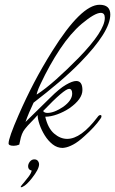

<svg xmlns="http://www.w3.org/2000/svg" viewBox="-20 -612 483 806"><path d="M243 9Q220 9 201 -6Q182 -21 168 -43.5Q154 -66 146 -89.5Q138 -113 138 -129Q126 -115 111 -100Q96 -85 85 -71Q70 -53 64 -19Q64 -18 62.5 -12.5Q61 -7 61 -5Q49 0 38 0Q16 0 16 -10Q16 -33 58 -129Q89 -200 123 -265Q157 -330 199 -397Q321 -592 398 -592Q443 -592 443 -551Q443 -479 317 -350Q277 -309 227 -266.5Q177 -224 121 -181Q111 -160 102.5 -140Q94 -120 87 -100L191 -202Q229 -240 256.5 -256Q284 -272 300 -272Q326 -272 326 -234Q326 -196 272 -158Q248 -142 220.5 -132Q193 -122 170 -122Q181 -74 207 -51.5Q233 -29 262 -29Q320 -29 389 -120Q395 -129 401 -129Q406 -129 406 -124Q406 -119 402 -114Q378 -79 334 -40Q308 -16 287 -5Q266 6 251 8Q249 8 247 8.5Q245 9 243 9ZM134 -215Q170 -238 216 -279Q262 -320 310 -369Q420 -482 420 -537Q420 -558 403 -558Q378 -558 323 -512Q276 -472 232 -406Q188 -340 150 -259Q141 -240 137.5 -229Q134 -218 134 -215ZM179 -138Q208 -138 246 -164Q283 -191 283 -219Q283 -239 270 -239Q250 -239 161 -146Q166 -138 179 -138ZM69 174Q67 174 67 173Q67 171 69.5 167.5Q72 164 73 163Q73 163 81.5 153Q90 143 100.5 129Q111 115 113 104Q98 101 98 86Q98 76 105.5 66.5Q113 57 124 57Q134 57 139 63.5Q144 70 144 78Q144 98 114 136Q91 165 77 171Q73 174 69 174Z"/></svg>

Font: Corinthia
Style: Regular
Weight: 400
Designer: Robert E. Leuschke
Foundry: Robert E. Leuschke
Version: Version 1.013; ttfautohint (v1.8.3)